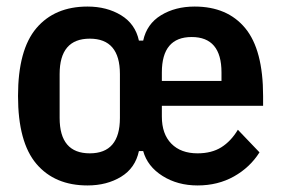

<svg xmlns="http://www.w3.org/2000/svg" viewBox="-20 -554 858 586"><path d="M254 -86Q346 -86 346 -194V-328Q346 -436 254 -436Q162 -436 162 -328V-194Q162 -86 254 -86ZM656 -307V-333Q656 -441 565 -441Q474 -441 474 -333V-307ZM583 12Q522 12 476 -17Q430 -46 417 -93H404Q393 -41 349.5 -14.5Q306 12 247 12Q147 12 91 -54Q35 -120 35 -261Q35 -402 91 -468Q147 -534 247 -534Q306 -534 349.5 -507.5Q393 -481 404 -430H417Q428 -481 471.5 -507.5Q515 -534 574 -534Q674 -534 728.5 -468Q783 -402 783 -261V-231H474V-198Q474 -145 503 -115.5Q532 -86 583 -86Q626 -86 655.5 -104.5Q685 -123 706 -158L772 -89Q743 -43 694 -15.5Q645 12 583 12Z"/></svg>

Font: IBM Plex Sans Cond SmBld
Style: Regular
Weight: 600
Width: 3
Designer: Mike Abbink, Paul van der Laan, Pieter van Rosmalen
Foundry: Bold Monday
Version: Version 1.3